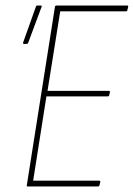

<svg xmlns="http://www.w3.org/2000/svg" viewBox="-20 -675 484 695"><path d="M80 0Q76 0 77 -4L179 -651Q180 -655 185 -655H440Q445 -655 444 -651L441 -638Q440 -634 436 -634H198L152 -346H374Q379 -346 378 -342L375 -329Q374 -326 370 -326H148L100 -21H339Q344 -21 343 -16L340 -4Q339 0 334 0ZM67 -516Q62 -516 64 -522L110 -651Q111 -655 115 -655H127Q130 -655 131 -653.5Q132 -652 130 -649L82 -520Q81 -516 75 -516Z"/></svg>

Font: Sofia Sans Condensed Thin
Style: Italic
Weight: 250
Italic angle: -9°
Version: Version 4.100